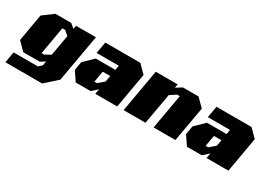

<svg xmlns="http://www.w3.org/2000/svg" viewBox="-22 -1186 2775 2035"><g transform="rotate(30 1365.5 -168.0)"><path d="M34 187 57 53H354L395 16L404 -36L346 0H145L51 -95L109 -428L237 -523H430L482 -480L490 -522H733L631 56L484 187ZM318 -89H350L420 -128L465 -381L413 -426H377Z M787 0 712 -111 730 -215 844 -326H1084L1094 -382H822L847 -523H1276L1370 -428L1295 0H1027L1038 -62L969 0ZM954 -107H986L1056 -167L1070 -242H978Z M1373 0 1465 -523H1733L1725 -478L1798 -523H1988L2083 -428L2007 0H1740L1815 -426H1783L1708 -378L1641 0Z M2148 0 2073 -111 2091 -215 2205 -326H2445L2455 -382H2183L2208 -523H2637L2731 -428L2656 0H2388L2399 -62L2330 0ZM2315 -107H2347L2417 -167L2431 -242H2339Z"/></g></svg>

Font: Tomorrow ExtraBold
Style: Italic
Weight: 800
Italic angle: -10°
Designer: Tony de Marco, Monica Rizzolli
Foundry: Just in Type
Version: Version 2.002